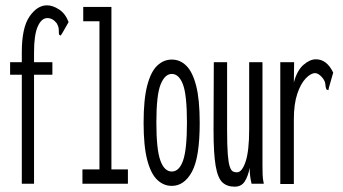

<svg xmlns="http://www.w3.org/2000/svg" viewBox="-20 -691 1290 722"><path d="M62 -410H18V-457H62V-495Q62 -587 91 -629Q120 -671 157 -671Q178 -671 202 -655.5Q226 -640 238 -608L214 -566L208 -557L202 -561Q201 -569 201 -579.5Q201 -590 193 -604Q178 -623 158 -623Q136 -623 122 -591.5Q108 -560 108 -495V-457H177V-410H108V0H62Z M290 0V-54H354V-611H293V-665H399V-54H461V0Z M626 8Q595 8 571 -15Q547 -38 533.5 -90Q520 -142 520 -229Q520 -317 533.5 -369Q547 -421 571 -444Q595 -467 626 -467Q657 -467 680.5 -444Q704 -421 717.5 -369Q731 -317 731 -229Q731 -99 702 -45.5Q673 8 626 8ZM626 -46Q654 -46 668.5 -87.5Q683 -129 683 -230Q683 -334 668 -373.5Q653 -413 626 -413Q600 -413 584 -373.5Q568 -334 568 -230Q568 -129 583 -87.5Q598 -46 626 -46Z M862 11Q834 11 816.5 -5Q799 -21 791 -67Q783 -113 783 -202L784 -457H834V-202Q834 -144 836.5 -111.5Q839 -79 844 -64.5Q849 -50 855.5 -46.5Q862 -43 871 -43Q890 -43 903.5 -83Q917 -123 917 -205V-457H967V-71Q967 -53 967.5 -35.5Q968 -18 972 0H926Q922 -17 920.5 -30Q919 -43 919 -60Q913 -29 900.5 -9Q888 11 862 11Z M1034 -457H1086L1085 -381Q1097 -426 1121 -447Q1145 -468 1168 -468Q1209 -468 1233 -418L1217 -362L1215 -352L1208 -354Q1204 -362 1203.5 -373.5Q1203 -385 1193 -398Q1178 -416 1165 -416Q1149 -416 1130 -396.5Q1111 -377 1098 -338.5Q1085 -300 1085 -242V1H1034Z"/></svg>

Font: Inconsolata UltraCondensed
Style: Regular
Weight: 400
Width: 1
Monospace: yes
Designer: Raph Levien, Cyreal, Brenton Simpson
Foundry: Raph Levien, Cyreal, Google
Version: Version 3.000; ttfautohint (v1.8.2.53-6de2)